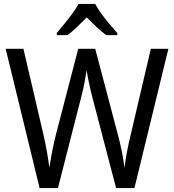

<svg xmlns="http://www.w3.org/2000/svg" viewBox="-20 -1015 893 984"><path d="M843 -765 669 -51H575L454 -514Q445 -548 436.5 -588Q428 -628 424 -655Q421 -634 413.5 -594Q406 -554 395 -513L277 -51H183L9 -765H100L202 -328Q224 -230 233 -155Q239 -196 248 -242Q257 -288 268 -331L381 -765H468L583 -329Q595 -285 604 -240.5Q613 -196 618 -155Q623 -196 631.5 -240.5Q640 -285 651 -329L753 -765ZM468 -995Q479 -973 499 -945.5Q519 -918 541 -892Q563 -866 581 -846V-835H525Q501 -852 475.5 -876Q450 -900 425 -926Q399 -900 374 -876Q349 -852 326 -835H271V-846Q289 -867 310.5 -893.5Q332 -920 351.5 -946.5Q371 -973 383 -995Z"/></svg>

Font: Noto Sans Tamil UI SemiCondensed
Style: Regular
Weight: 400
Width: 4
Designer: Jelle Bosma - Monotype Design Team
Foundry: Monotype Imaging Inc.
Version: Version 2.004; ttfautohint (v1.8.4.7-5d5b)